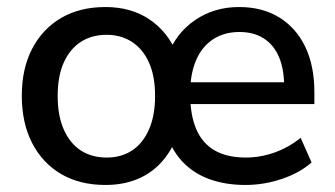

<svg xmlns="http://www.w3.org/2000/svg" viewBox="-20 -517 952 546"><path d="M280 9Q207 9 154 -22Q101 -53 71.5 -110Q42 -167 42 -245Q42 -322 71.5 -378.5Q101 -435 154 -466Q207 -497 280 -497Q353 -497 405.5 -461.5Q458 -426 484 -362H458Q481 -423 535 -460Q589 -497 660 -497Q726 -497 774 -467.5Q822 -438 848 -384Q874 -330 874 -255V-221H501V-283H804L788 -271Q788 -320 773.5 -354.5Q759 -389 730.5 -407.5Q702 -426 661 -426Q617 -426 585.5 -405Q554 -384 537.5 -345.5Q521 -307 521 -254V-247Q521 -190 538 -150Q555 -110 590 -89.5Q625 -69 679 -69Q720 -69 760 -83Q800 -97 835 -125L866 -55Q832 -25 781 -8Q730 9 678 9Q623 9 578.5 -6.5Q534 -22 503 -53Q472 -84 456 -129H483Q467 -86 438 -54.5Q409 -23 369 -7Q329 9 280 9ZM283 -69Q325 -69 355.5 -89Q386 -109 403.5 -148.5Q421 -188 421 -244Q421 -301 403.5 -339.5Q386 -378 355 -398Q324 -418 283 -418Q241 -418 210 -398Q179 -378 161.5 -339.5Q144 -301 144 -244Q144 -188 161.5 -148.5Q179 -109 210 -89Q241 -69 283 -69Z"/></svg>

Font: Nunito Sans 12pt ExtraLight 12pt SemiBold
Style: Regular
Weight: 600
Version: Version 3.101;gftools[0.9.27]